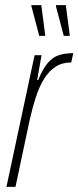

<svg xmlns="http://www.w3.org/2000/svg" viewBox="-20 -724 304 744"><path d="M5 0 114 -510H141L124 -414H128Q146 -458 165.5 -480.5Q185 -503 209 -510.5Q233 -518 264 -518L256 -482Q221 -482 195.5 -465.5Q170 -449 151.5 -419.5Q133 -390 119.5 -349Q106 -308 95 -259L40 0ZM132 -585 102 -699 101 -704H140L155 -590V-585ZM227 -585 197 -699V-704H235L250 -590V-585Z"/></svg>

Font: Saira ExtraCondensed Thin
Style: Italic
Weight: 250
Width: 2
Italic angle: -12°
Designer: Hector Gatti with collaboration of the Omnibus-Type team
Foundry: Omnibus-Type
Version: Version 1.101